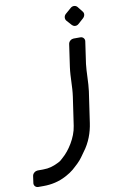

<svg xmlns="http://www.w3.org/2000/svg" viewBox="-144 -769 614 1009"><g transform="rotate(-10 162.5 -264.0)"><path d="M237 -247 215 -96C206 -32 162 30 131 57C111 74 118 72 95 83C72 94 50 102 16 102H-12C-23 102 -39 111 -41 127L-46 163C-48 174 -40 188 -24 188H4C47 188 87 179 125 159C165 138 177 123 200 102C219 84 231 64 242 49C276 5 294 -47 301 -96L325 -261C331 -302 330 -367 335 -405L352 -523C354 -534 346 -548 330 -548H294C283 -548 268 -539 266 -523L249 -405C241 -348 245 -301 237 -247ZM277 -683C265 -673 265 -656 273 -647L298 -619C306 -611 321 -608 333 -619L361 -644C371 -653 375 -668 366 -679L343 -708C334 -718 318 -719 307 -709Z"/></g></svg>

Font: Reckless Catfish
Style: HeavyIt
Weight: 400
Foundry: Cannot Into Space Fonts
Version: Version 0.2894